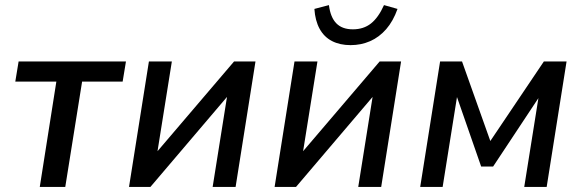

<svg xmlns="http://www.w3.org/2000/svg" viewBox="-20 -733 2279 753"><path d="M136 0 201 -413H40L53 -492H474L461 -413H302L236 0Z M486 0 564 -492H654L592 -104H567L898 -492H982L904 0H814L876 -389H901L570 0Z M1057 0 1135 -492H1225L1163 -104H1138L1469 -492H1553L1475 0H1385L1447 -389H1472L1141 0ZM1355 -556Q1313 -556 1282 -572Q1251 -588 1233.5 -620Q1216 -652 1213 -698L1270 -713Q1276 -665 1299 -641.5Q1322 -618 1364 -618Q1406 -618 1435 -641Q1464 -664 1486 -713L1539 -698Q1522 -650 1494.5 -618.5Q1467 -587 1431.5 -571.5Q1396 -556 1355 -556Z M1628 0 1706 -492H1792L1903 -180L2113 -492H2202L2124 0H2036L2096 -376H2110L1914 -80H1867L1764 -376H1776L1716 0Z"/></svg>

Font: Nunito Sans 10pt SemiCondensed SemiBold
Style: Italic
Weight: 600
Width: 4
Italic angle: -9°
Designer: Vernon Adams
Foundry: Vernon Adams
Version: Version 3.101;gftools[0.9.27]